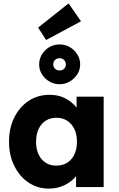

<svg xmlns="http://www.w3.org/2000/svg" viewBox="-20 -1099 699 1128"><path d="M267 9Q200 9 147.5 -26.5Q95 -62 64 -124.5Q33 -187 33 -266Q33 -347 64 -409Q95 -471 148.5 -506.5Q202 -542 272 -542Q324 -542 364 -521Q404 -500 430 -467V-531H589V0H427V-64Q400 -31 358.5 -11Q317 9 267 9ZM311 -126Q366 -126 399 -164Q432 -202 432 -266Q432 -330 399 -368.5Q366 -407 311 -407Q257 -407 224.5 -368.5Q192 -330 192 -266Q192 -202 224.5 -164Q257 -126 311 -126ZM330 -604Q298 -604 270.5 -620Q243 -636 226.5 -662.5Q210 -689 210 -720Q210 -752 226 -779Q242 -806 269.5 -822Q297 -838 330 -838Q363 -838 390.5 -822Q418 -806 434.5 -779Q451 -752 451 -720Q451 -689 434 -662.5Q417 -636 389.5 -620Q362 -604 330 -604ZM330 -685Q346 -685 356.5 -695Q367 -705 367 -720Q367 -736 356.5 -746.5Q346 -757 330 -757Q314 -757 303.5 -747Q293 -737 293 -721Q293 -705 303.5 -695Q314 -685 330 -685ZM251 -864 204 -937 383 -1079 456 -974Z"/></svg>

Font: Lexend Deca
Style: Bold
Weight: 700
Designer: Bonnie Shaver-Troup, Thomas Jockin
Foundry: Lexend
Version: Version 1.008; ttfautohint (v1.8.4.7-5d5b)